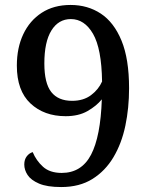

<svg xmlns="http://www.w3.org/2000/svg" viewBox="-20 -744 599 775"><path d="M227 11Q170 11 137.5 -3Q105 -17 91.5 -37.5Q78 -58 78 -80Q78 -100 88 -113Q98 -126 112 -130Q126 -96 153.5 -71Q181 -46 229 -46Q309 -46 347.5 -119.5Q386 -193 391 -343Q369 -316 333 -295.5Q297 -275 245 -275Q158 -275 103 -326.5Q48 -378 48 -479Q48 -551 74 -606Q100 -661 148.5 -692.5Q197 -724 265 -724Q334 -724 387 -689Q440 -654 470.5 -580Q501 -506 501 -388Q501 -308 486 -236.5Q471 -165 438 -109.5Q405 -54 353 -21.5Q301 11 227 11ZM271 -337Q317 -337 347.5 -360Q378 -383 392 -415Q390 -548 355.5 -607.5Q321 -667 266 -667Q216 -667 187.5 -621Q159 -575 159 -488Q159 -408 187 -372.5Q215 -337 271 -337Z"/></svg>

Font: Noto Serif Khojki Medium
Style: Regular
Weight: 500
Version: Version 2.003